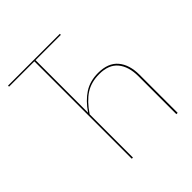

<svg xmlns="http://www.w3.org/2000/svg" viewBox="-186 -809 938 938"><g transform="rotate(-45 283.5 -340.0)"><path d="M507 -263V0H498V-262Q498 -329 466.5 -367Q435 -405 370 -405Q314 -405 274 -379Q234 -353 198 -299V0H190V-673H15V-680H373V-673H198V-310Q232 -360 273 -386.5Q314 -413 370 -413Q439 -413 473 -373Q507 -333 507 -263Z"/></g></svg>

Font: Fira Sans Compressed Eight
Style: Regular
Weight: 100
Width: 1
Designer: bBox Type GmbH & Carrois Corporate GbR & Edenspiekermann AG
Foundry: bBox Type GmbH & Carrois Corporate GbR & Edenspiekermann AG
Version: Version 4.301